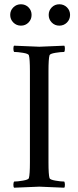

<svg xmlns="http://www.w3.org/2000/svg" viewBox="-20 -876 364 899"><path d="M222.4 -770.5Q208 -785.2 208 -806.2Q208 -827.1 222.4 -841.6Q236.8 -856 257.8 -856Q278.8 -856 293.5 -841.6Q308.1 -827.1 308.1 -806.2Q308.1 -785.2 293.5 -770.5Q278.8 -755.9 257.8 -755.9Q236.8 -755.9 222.4 -770.5ZM42.5 -770.5Q27.8 -785.2 27.8 -806.2Q27.8 -827.1 42.5 -841.6Q57.1 -856 78.1 -856Q99.1 -856 113.5 -841.6Q127.9 -827.1 127.9 -806.2Q127.9 -785.2 113.5 -770.5Q99.1 -755.9 78.1 -755.9Q57.1 -755.9 42.5 -770.5ZM45.9 2.9Q42.5 -1 42.7 -11.5Q43 -22 45.9 -25.9Q61.5 -25.9 87.4 -30.3Q113.3 -34.7 115.2 -42Q120.1 -58.1 120.1 -116.2V-543Q120.1 -601.1 115.2 -617.2Q113.3 -624.5 87.6 -628.7Q62 -632.8 45.9 -632.8Q43 -636.7 42.7 -647.5Q42.5 -658.2 45.9 -662.1Q148.4 -657.2 164.1 -657.2Q178.2 -657.2 280.8 -662.1Q284.2 -658.2 283.9 -647.5Q283.7 -636.7 280.8 -632.8Q265.1 -632.8 239.5 -628.7Q213.9 -624.5 211.9 -617.2Q207 -601.1 207 -543V-116.2Q207 -58.1 211.9 -42Q213.9 -34.7 239.5 -30.3Q265.1 -25.9 280.8 -25.9Q283.7 -22 283.9 -11.5Q284.2 -1 280.8 2.9Q178.2 -2 164.1 -2Q148.4 -2 45.9 2.9Z"/></svg>

Font: Crimson
Style: Roman
Weight: 400
Version: Version 0.8